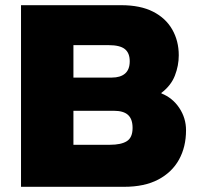

<svg xmlns="http://www.w3.org/2000/svg" viewBox="-20 -720 767 740"><path d="M61 0V-700H447Q521 -700 570 -675Q619 -650 644 -606Q669 -562 669 -507Q669 -467 654 -428.5Q639 -390 602 -362V-360Q645 -343 671 -304Q697 -265 697 -218Q697 -154 670 -105Q643 -56 590 -28Q537 0 458 0ZM263 -162H404Q447 -162 469 -176Q491 -190 491 -227Q491 -261 473.5 -277Q456 -293 419 -293H263ZM263 -421H411Q444 -421 462 -436.5Q480 -452 480 -484Q480 -516 461 -531Q442 -546 399 -546H263Z"/></svg>

Font: REM ExtraBold
Style: Regular
Weight: 800
Designer: Octavio Pardo
Foundry: Ashler Design
Version: Version 1.005;gftools[0.9.28]